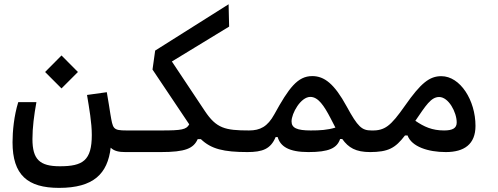

<svg xmlns="http://www.w3.org/2000/svg" viewBox="-20 -725 2384 919"><path d="M262.7 174.3C427.7 174.3 495.1 106.9 509.8 -18.1C526.9 -1.5 549.8 2.9 580.1 2.9C621.6 2.9 627.4 -17.6 627.4 -52.7C627.4 -86.9 620.6 -100.6 585.9 -100.6C519 -100.6 520.5 -108.9 508.3 -179.2C504.4 -201.7 499 -242.2 491.2 -283.7L396.5 -270.5C407.2 -205.6 419.4 -137.7 419.4 -79.1C419.4 43.5 376.5 70.8 266.6 70.8C169.4 70.8 135.3 37.6 135.3 -59.6C135.3 -115.2 143.1 -173.8 154.3 -236.3H67.4C46.9 -170.4 40 -96.2 40 -43.9C40 112.3 111.8 174.3 262.7 174.3ZM274.4 -301.8 353 -380.4 274.4 -459.5 195.8 -380.4Z M1166 2.9C1180.7 2.9 1198.7 -10.3 1198.7 -58.6C1198.7 -79.6 1189.9 -100.6 1171.9 -100.6C1057.1 -100.6 1015.6 -110.8 960.4 -193.8L802.7 -430.7L1076.7 -597.7L1074.2 -704.6L722.7 -482.9L710 -392.1L885.7 -129.9C872.6 -104.5 848.1 -100.6 753.4 -100.6H585.9L580.1 2.9H749C868.2 2.9 906.2 -14.6 926.3 -59.1H941.4C990.7 -11.7 1050.3 2.9 1166 2.9Z M1163.1 2.9C1236.8 2.9 1275.4 -11.7 1299.3 -68.8H1309.1C1321.8 -24.4 1362.3 2.9 1456.1 2.9C1554.2 2.9 1592.8 -15.6 1607.9 -59.6H1618.2C1647.9 -18.1 1682.6 2.9 1752 2.9C1775.4 2.9 1794.4 -0.5 1794.4 -56.2C1794.4 -100.6 1782.7 -100.6 1757.8 -100.6C1711.9 -100.6 1692.9 -117.2 1639.2 -215.8C1580.1 -324.2 1532.2 -360.8 1474.6 -360.8C1404.3 -360.8 1362.3 -303.7 1293 -177.7C1260.7 -119.1 1225.6 -100.6 1171.9 -100.6C1148.9 -100.6 1137.7 -83.5 1137.7 -56.2C1137.7 -12.7 1145.5 2.9 1163.1 2.9ZM1585.4 -114.3C1546.9 -102.5 1511.2 -100.6 1467.3 -100.6C1400.9 -100.6 1375.5 -112.8 1375.5 -144C1375.5 -182.6 1419.4 -261.2 1465.3 -261.2C1502.9 -261.2 1530.8 -219.7 1563 -157.7C1571.3 -142.1 1578.6 -127.9 1585.4 -114.3Z M1749 2.9C1838.9 2.9 1872.1 -16.1 1918.5 -76.7H1930.7C1950.2 -22.9 2029.3 2.9 2113.8 2.9C2202.1 2.9 2255.9 -34.7 2255.9 -122.6C2255.9 -244.6 2183.1 -360.4 2092.3 -360.4C2036.1 -360.4 1994.6 -328.1 1918.5 -219.2C1848.6 -119.6 1822.3 -100.1 1757.8 -100.1C1734.9 -100.1 1723.6 -88.4 1723.6 -56.2C1723.6 -12.7 1731.4 2.9 1749 2.9ZM1967.8 -147C1968.3 -147 1968.3 -147.5 1968.8 -147.9C2017.6 -218.8 2042.5 -260.7 2082 -260.7C2127 -260.7 2166 -188 2166 -138.7C2166 -111.3 2146 -100.6 2105.5 -100.6C2048.3 -100.6 2009.8 -118.2 1967.8 -147Z"/></svg>

Font: Cascadia Code PL
Style: Regular
Weight: 400
Monospace: yes
Designer: Aaron Bell
Foundry: Saja Typeworks
Version: Version 2404.023